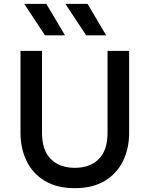

<svg xmlns="http://www.w3.org/2000/svg" viewBox="-20 -965 779 1000"><path d="M369.6 15Q275.9 15 213.1 -23.1Q150.2 -61.2 118.5 -126.4Q86.8 -191.6 86.8 -273V-700H198.8V-273.9Q198.8 -181.7 244.8 -136.3Q290.9 -90.9 369.6 -90.9Q448.2 -90.9 494.2 -136.3Q540.1 -181.7 540.1 -273.9V-700H652.5V-273Q652.5 -191.8 620.8 -126.6Q589 -61.4 526.2 -23.2Q463.3 15 369.6 15ZM533 -780.9H428.8L320.6 -944.8H436ZM318.6 -780.9H214.4L106.2 -944.8H221.4Z"/></svg>

Font: Geologica Thin
Style: Regular
Weight: 100
Version: Version 1.010;gftools[0.9.28]